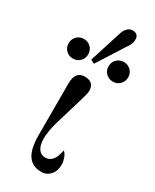

<svg xmlns="http://www.w3.org/2000/svg" viewBox="-216 -816 715 883"><g transform="rotate(30 142.0 -375.0)"><path d="M248 -616Q270 -616 285 -601Q300 -586 300 -564Q300 -542 285 -527Q270 -512 248 -512Q226 -512 211 -527Q196 -542 196 -564Q196 -586 211 -601Q226 -616 248 -616ZM36 -616Q58 -616 73 -601Q88 -586 88 -564Q88 -542 73 -527Q58 -512 36 -512Q14 -512 -1 -527Q-16 -542 -16 -564Q-16 -586 -1 -601Q14 -616 36 -616ZM210 -762Q242 -762 242 -731Q242 -720 239 -711Q236 -702 231 -695Q226 -688 220 -678L132 -540L112 -550L162 -708Q167 -725 171.5 -734.5Q176 -744 186 -753Q196 -762 210 -762ZM126 -468Q176 -468 176 -421Q176 -406 164 -368L123 -231Q104 -170 104 -126Q104 -93 117 -73.5Q130 -54 152 -54Q200 -54 211 -125Q222 -118 229 -99Q236 -80 236 -66Q236 -29 218 -10Q199 12 170 12Q123 12 99.5 -22Q76 -56 76 -130V-403Q76 -468 126 -468Z"/></g></svg>

Font: Old Standard TT
Style: Regular
Weight: 400
Designer: Alexey Kryukov <alexios@thessalonica.org.ru>
Version: Version 1.0